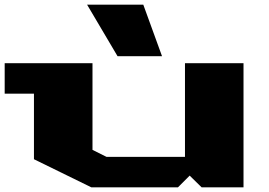

<svg xmlns="http://www.w3.org/2000/svg" viewBox="-20 -800 1150 820"><path d="M0 -400V-530H375V-160L435 -130H770V-530H1020V0H841L790 -50L740 0H370L125 -120V-400ZM352 -780H592L672 -560H482Z"/></svg>

Font: Stalinist One
Style: Regular
Weight: 400
Designer: Jovanny Lemonad
Foundry: Alexey Maslov, Jovanny Lemonad
Version: Version 3.004